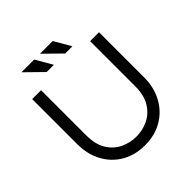

<svg xmlns="http://www.w3.org/2000/svg" viewBox="-217 -978 1143 1143"><g transform="rotate(-45 354.5 -406.0)"><path d="M354 8Q272 8 208.5 -28.5Q145 -65 109 -131Q73 -197 73 -285V-662H148V-283Q148 -206 177.5 -158Q207 -110 254.5 -87.5Q302 -65 354 -65Q407 -65 454 -87.5Q501 -110 531 -158Q561 -206 561 -283V-662H636V-285Q636 -198 600 -132Q564 -66 500.5 -29Q437 8 354 8ZM248 -715 141 -820H248L309 -715ZM404 -715 297 -820H404L465 -715Z"/></g></svg>

Font: Questrial
Style: Regular
Weight: 400
Designer: Joe Prince, Laura Meseguer
Foundry: Joe Prince, Laura Meseguer
Version: Version 2.000; ttfautohint (v1.8.3)